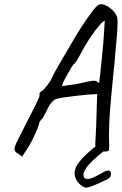

<svg xmlns="http://www.w3.org/2000/svg" viewBox="-20 -698 578 911"><path d="M69 33Q58 27 53.5 22Q49 17 49 9Q49 -1 57.5 -19.5Q66 -38 87 -78Q93 -91 110 -124Q168 -235 168 -245Q167 -247 167 -251Q167 -261 183 -269Q206 -292 221 -318Q231 -340 248 -370.5Q265 -401 290 -443Q302 -464 326 -504Q363 -570 421 -648Q444 -679 459 -678Q478 -678 501.5 -660.5Q525 -643 534 -621Q538 -614 538 -591Q538 -560 531 -486Q529 -473 527 -445Q524 -400 518 -349Q507 -237 502 -174Q497 -111 497 -56Q497 -28 498 -15V-8L497 15Q491 21 479 21Q465 21 452 14.5Q439 8 437 -1Q436 -2 434 -3Q432 -4 432 -12L433 -34L436 -90L441 -252L428 -251Q408 -251 339 -243Q270 -235 253 -230Q244 -230 231 -218Q218 -206 208 -187Q205 -177 194 -158.5Q183 -140 183 -137Q177 -133 172.5 -126.5Q168 -120 167 -118Q167 -107 146.5 -62Q126 -17 106 13L85 45ZM338 -298Q410 -315 426 -315Q433 -315 439 -312Q442 -308 445.5 -306.5Q449 -305 450 -305Q452 -311 462.5 -413.5Q473 -516 474 -550L477 -600Q471 -600 451 -577Q431 -554 406.5 -517.5Q382 -481 363 -443Q353 -425 343.5 -409.5Q334 -394 330 -394Q323 -387 297 -340Q271 -293 276 -289Q282 -290 302 -293.5Q322 -297 338 -298ZM334 123Q334 90 376.5 47Q419 4 469 -29L499 1Q476 15 446 40.5Q416 66 398 87Q376 114 376 131Q376 140 380 145Q382 149 386.5 150Q391 151 398 151Q415 149 430.5 140.5Q446 132 451 130L478 115Q486 111 493 111Q499 111 503 115.5Q507 120 507 126Q507 134 502 142Q497 150 487 154L467 163Q411 190 388 193Q365 186 349.5 166.5Q334 147 334 123Z"/></svg>

Font: Caveat
Style: Regular
Weight: 400
Designer: Pablo Impallari
Foundry: Pablo Impallari
Version: Version 1.500; ttfautohint (v1.6)